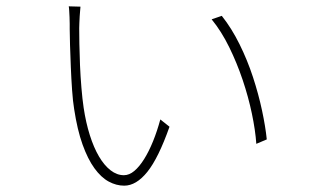

<svg xmlns="http://www.w3.org/2000/svg" viewBox="-20 -581 1040 606"><path d="M234 -560Q234 -557 233 -548.5Q232 -540 231.5 -529.5Q231 -519 230.5 -509Q230 -499 230 -492Q230 -474 230.5 -442.5Q231 -411 232.5 -375.5Q234 -340 237 -304Q240 -268 244 -241Q251 -194 263.5 -154.5Q276 -115 292.5 -87Q309 -59 329 -43.5Q349 -28 371 -28Q388 -28 404 -41.5Q420 -55 435 -79Q450 -103 463 -135Q476 -167 486 -204L515 -181Q480 -82 445 -38.5Q410 5 372 5Q347 5 323 -8Q299 -21 278 -50Q257 -79 240.5 -125Q224 -171 214 -237Q210 -261 207.5 -297Q205 -333 203.5 -370Q202 -407 201 -439.5Q200 -472 200 -489Q200 -495 200 -505.5Q200 -516 199.5 -526.5Q199 -537 198.5 -546.5Q198 -556 197 -561ZM680 -531Q711 -492 736 -441.5Q761 -391 778.5 -337.5Q796 -284 807 -232.5Q818 -181 822 -141L789 -127Q786 -170 775 -222.5Q764 -275 746 -328.5Q728 -382 703.5 -432Q679 -482 648 -520Z"/></svg>

Font: SpoqaHanSans
Style: Thin
Weight: 250
Designer: [Spoqa Han Sans] Dong-huui Kim \uAE40 \uB3D9 \uD718   [Noto Sans] Ryoko NISHIZUKA \u897F \u585A \u6DBC \u5B50  (kana & i
Foundry: Spoqa (http://bi.spoqa.com)
Version: Version 1.004;PS 1.004;hotconv 1.0.82;makeotf.lib2.5.63406